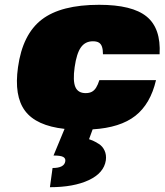

<svg xmlns="http://www.w3.org/2000/svg" viewBox="-20 -530 686 800"><path d="M203 118 249 7Q131 -6 84.5 -68Q38 -130 55 -250Q74 -387 154 -448.5Q234 -510 393 -510Q531 -510 591 -461Q651 -412 645 -304H409Q409 -323 405 -335Q401 -347 392 -352.5Q383 -358 367 -358Q335 -358 317 -332.5Q299 -307 291 -250Q283 -193 294 -167.5Q305 -142 337 -142Q352 -142 362.5 -147.5Q373 -153 380.5 -165Q388 -177 394 -196H630Q607 -97 544 -47.5Q481 2 366 9L351 50Q358 52 367 56Q376 60 391.5 69.5Q407 79 415.5 97Q424 115 421 138Q413 191 350 220.5Q287 250 188 250L199 170Q248 170 252 142Q254 130 243.5 124Q233 118 203 118Z"/></svg>

Font: Fivo Sans Modern ExtBlk
Style: Regular
Weight: 900
Designer: Alexander Slobzheninov
Foundry: Alexander Slobzheninov
Version: 1.0